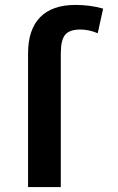

<svg xmlns="http://www.w3.org/2000/svg" viewBox="-20 -760 478 780"><path d="M94 0V-543Q94 -640 143 -690Q192 -740 287 -740Q346 -740 399 -725L377 -625Q342 -640 306 -640Q262 -640 244.5 -618.5Q227 -597 227 -543V0Z"/></svg>

Font: M PLUS 1p
Style: Bold
Weight: 700
Version: Version 1.062